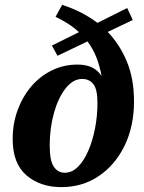

<svg xmlns="http://www.w3.org/2000/svg" viewBox="-20 -753 592 788"><path d="M232 15Q145 15 88.5 -33.5Q32 -82 32 -182Q32 -246 52.5 -301.5Q73 -357 109 -399Q145 -441 193.5 -464.5Q242 -488 298 -488Q334 -488 358 -476Q382 -464 397 -441Q389 -484 375 -519Q361 -554 339 -583L216 -524L193 -566L304 -621Q285 -639 261 -654.5Q237 -670 208 -684L235 -733Q317 -707 380 -659L502 -720L525 -671L422 -622Q472 -570 501 -499.5Q530 -429 530 -337Q530 -235 491.5 -155.5Q453 -76 385.5 -30.5Q318 15 232 15ZM246 -44Q275 -44 299.5 -68Q324 -92 342 -133.5Q360 -175 370 -226Q380 -277 380 -331Q380 -386 363.5 -407.5Q347 -429 317 -429Q280 -429 249.5 -390.5Q219 -352 201.5 -289.5Q184 -227 184 -156Q184 -93 201 -68.5Q218 -44 246 -44Z"/></svg>

Font: Source Serif 4 SmText
Style: Bold Italic
Weight: 700
Italic angle: -12°
Designer: Frank Grießhammer
Foundry: Adobe
Version: Version 4.005;hotconv 1.1.0;makeotfexe 2.6.0